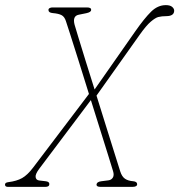

<svg xmlns="http://www.w3.org/2000/svg" viewBox="-32 -729 700 749"><path d="M259 -632.5Q262 -621.5 273.5 -584.2Q285 -547 301.5 -493.2Q318 -439.5 337 -380L495.5 -606.5Q531.5 -658 557.5 -683.5Q583.5 -709 615 -709Q631.5 -709 639.5 -702.2Q647.5 -695.5 647.5 -687Q647 -666 616 -666Q599 -666 585 -662.5Q574 -659.5 556.2 -644.5Q538.5 -629.5 513 -593.5L344.5 -356Q363.5 -294.5 382 -235.8Q400.5 -177 415 -130.5Q429.5 -84 437 -60.5Q443.5 -40 455.5 -31.8Q467.5 -23.5 487.5 -22Q503 -20.5 503 -10.5Q503 0 484.5 0H360.5Q344.5 0 344.5 -8.5Q345.5 -20 363.5 -22L391 -25.5Q402.5 -27 408.2 -36.2Q414 -45.5 409 -61.5Q403.5 -80 390.2 -122.5Q377 -165 359.2 -221.5Q341.5 -278 322.5 -338.5L121 -70.5Q105 -49 107 -37.8Q109 -26.5 120.5 -25L146 -22Q160.5 -20.5 160.5 -11Q160.5 0 145 0H-1Q-12.5 0 -12.5 -9Q-12.5 -17 1 -18.5Q33 -22.5 54 -34.2Q75 -46 97 -75L315 -362.5Q294 -430.5 274.5 -492.2Q255 -554 241.5 -596.2Q228 -638.5 225 -647Q219.5 -664 208 -670Q196.5 -676 173.5 -678Q157 -679.5 157 -690Q157 -695 161.8 -697.5Q166.5 -700 172.5 -700H307Q324.5 -700 323.5 -690Q323.5 -681.5 304.5 -677.5L275 -671.5Q250 -666.5 259 -632.5Z"/></svg>

Font: Fraunces 144pt S100 Thin
Style: Italic
Weight: 100
Italic angle: -16°
Version: Version 1.000; ttfautohint (v1.8.3)